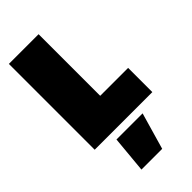

<svg xmlns="http://www.w3.org/2000/svg" viewBox="-285 -735 1060 1060"><g transform="rotate(-45 244.5 -205.0)"><path d="M135 260 155 45H359L297 260ZM480 0H30V-670H262V-189H480Z"/></g></svg>

Font: Titillium Web Black
Style: Regular
Weight: 900
Version: Version 1.002;PS 35.000;hotconv 1.0.70;makeotf.lib2.5.55311